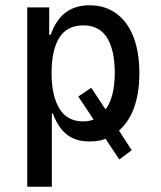

<svg xmlns="http://www.w3.org/2000/svg" viewBox="-20 -526 607 726"><path d="M83 180V-498H166V-395H172Q192 -452 228.5 -479Q265 -506 318 -506Q378 -506 420.5 -474.5Q463 -443 485 -385.5Q507 -328 507 -249Q507 -172 485.5 -115Q464 -58 420 -24L423 -43L478 42L431 77L370 -15L392 -8Q375 2 356.5 5.5Q338 9 319 9Q266 9 232.5 -17.5Q199 -44 180 -97H176V180ZM294 -67Q308 -67 319.5 -69.5Q331 -72 344 -79L340 -65L276 -161L325 -194L388 -99L373 -105Q394 -128 404 -165.5Q414 -203 414 -250Q414 -336 385 -383Q356 -430 295 -430Q233 -430 204 -383Q175 -336 175 -250Q175 -164 204.5 -115.5Q234 -67 294 -67Z"/></svg>

Font: Nunito Sans 7pt Condensed Medium
Style: Regular
Weight: 500
Width: 3
Designer: Vernon Adams
Foundry: Vernon Adams
Version: Version 3.101;gftools[0.9.27]